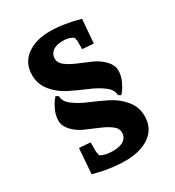

<svg xmlns="http://www.w3.org/2000/svg" viewBox="-195 -836 964 1056"><g transform="rotate(-30 287.0 -307.5)"><path d="M504 -56Q504 21 445.5 63Q387 105 292 105Q197 105 91 76L103 -84L174 -79V-25Q174 -16 179 6Q207 24 256 24Q305 24 328 6.5Q351 -11 351 -39Q351 -67 323 -87.5Q295 -108 255.5 -124Q216 -140 176 -158Q136 -176 108 -206Q80 -236 80 -269Q80 -302 93.5 -332Q107 -362 120 -379L134 -396L150 -386Q150 -352 186.5 -324.5Q223 -297 275 -275.5Q327 -254 379 -228Q431 -202 467.5 -158Q504 -114 504 -56ZM80 -559Q80 -636 137 -678Q194 -720 282.5 -720Q371 -720 473 -691L461 -541L390 -546V-600Q390 -602 386 -620Q363 -639 320 -639Q277 -639 255 -621.5Q233 -604 233 -576Q233 -548 261 -527.5Q289 -507 328.5 -491Q368 -475 408 -457Q448 -439 476 -409Q504 -379 504 -346Q504 -313 490.5 -283Q477 -253 464 -236L450 -219L434 -229Q434 -263 397.5 -290.5Q361 -318 309 -339.5Q257 -361 205 -387Q153 -413 116.5 -457Q80 -501 80 -559Z"/></g></svg>

Font: Andada SC
Style: Bold
Weight: 700
Designer: Carolina Giovagnoli
Foundry: Carolina Giovagnoli
Version: Version 1.003